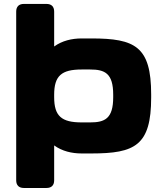

<svg xmlns="http://www.w3.org/2000/svg" viewBox="-20 -770 837 978"><path d="M62.5 -710.9V148.4C62.5 173.8 76.2 187.5 101.6 187.5H216.8C242.2 187.5 255.9 173.8 255.9 148.4V-29.3C296.4 0 345.7 11.7 396 11.7H445.8C668 11.7 750 -29.3 750 -273.4V-289.1C750 -533.2 668 -574.2 445.8 -574.2H396C345.7 -574.2 296.4 -562.5 255.9 -533.2V-710.9C255.9 -736.3 242.2 -750 216.8 -750H101.6C76.2 -750 62.5 -736.3 62.5 -710.9ZM255.9 -274.9V-287.6C255.9 -384.3 293.9 -416 396 -416H439C513.7 -416 556.6 -397 556.6 -287.6V-274.9C556.6 -165.5 513.7 -146.5 439 -146.5H396C293.9 -146.5 255.9 -178.2 255.9 -274.9Z"/></svg>

Font: Gyrotrope Black
Style: Regular
Weight: 900
Designer: David Moles
Version: Version 1.003;Glyphs 3.3.1 (3343)